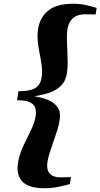

<svg xmlns="http://www.w3.org/2000/svg" viewBox="-20 -859 534 1021"><path d="M218 142Q132 142 98.8 106.2Q65.5 70.5 75.5 8Q80.5 -26 93.8 -58.5Q107 -91 123 -122.2Q139 -153.5 152 -183.2Q165 -213 169.5 -241Q173 -264.5 167.8 -283.8Q162.5 -303 140.5 -314.5Q118.5 -326 70.5 -326L78 -374Q125.5 -374 151 -383Q176.5 -392 187.2 -408.8Q198 -425.5 201.5 -448Q206 -476.5 202 -507.2Q198 -538 191.5 -570.5Q185 -603 181.2 -636.5Q177.5 -670 182.5 -704.5Q192.5 -767.5 237.2 -803.2Q282 -839 368.5 -839Q405.5 -839 434.8 -832.5Q464 -826 494 -817L488.5 -782Q479.5 -782.5 469.5 -782.5Q459.5 -782.5 449.5 -782.8Q439.5 -783 430 -783Q408 -783 389 -775.2Q370 -767.5 356.5 -749.5Q343 -731.5 338 -700Q335 -679.5 335.8 -650.8Q336.5 -622 338 -589.8Q339.5 -557.5 339.8 -526.5Q340 -495.5 336 -470Q329 -426.5 303 -401.8Q277 -377 239.5 -365Q202 -353 161.5 -347Q200.5 -341.5 234 -328.2Q267.5 -315 285.8 -289.2Q304 -263.5 297 -220Q293.5 -195 284.2 -165.5Q275 -136 264.2 -105.5Q253.5 -75 244.5 -47.5Q235.5 -20 232.5 1Q228 32.5 236 50.8Q244 69 261.2 76.5Q278.5 84 300 84Q309.5 84 319 83.8Q328.5 83.5 338.2 83.2Q348 83 357.5 83L351.5 120Q321.5 128 288.2 135Q255 142 218 142Z"/></svg>

Font: Merriweather 96pt Black
Style: Italic
Weight: 900
Italic angle: -7.8°
Version: Version 2.101